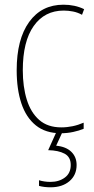

<svg xmlns="http://www.w3.org/2000/svg" viewBox="-20 -557 401 817"><path d="M239 10Q174 10 132.5 -23.5Q91 -57 71 -117Q51 -177 51 -258Q51 -390 104 -463.5Q157 -537 250 -537Q299 -537 338 -518L329 -494Q311 -504 291 -508Q271 -512 251 -512Q170 -512 123.5 -446.5Q77 -381 77 -258Q77 -188 94 -133Q111 -78 147 -46.5Q183 -15 241 -15Q290 -15 336 -35V-9Q317 -1 291.5 4.5Q266 10 239 10ZM306 145Q306 188 275.5 214Q245 240 195 240Q168 240 146 234V210Q169 217 195 217Q231 217 256 198.5Q281 180 281 145Q281 111 255 97Q229 83 185 82L222 0H248L219 63Q261 67 283.5 89Q306 111 306 145Z"/></svg>

Font: Noto Sans Myanmar Condensed Thin
Style: Regular
Weight: 100
Width: 3
Designer: Monotype Design Team
Foundry: Monotype Imaging Inc.
Version: Version 2.107; ttfautohint (v1.8.4.7-5d5b)